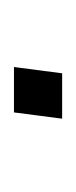

<svg xmlns="http://www.w3.org/2000/svg" viewBox="63 -426 109 275"><g transform="rotate(-90 117.5 -288.5)"><path d="M85 -254 94 -323H159L150 -254Z"/></g></svg>

Font: Chivo Medium Thin
Style: Italic
Weight: 250
Italic angle: -8.05°
Version: Version 2.002